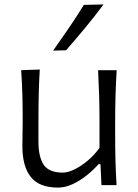

<svg xmlns="http://www.w3.org/2000/svg" viewBox="-20 -832 622 863"><path d="M240.7 11.2Q156.2 11.2 118.4 -36.6Q80.6 -84.5 80.6 -174.3Q80.6 -207.5 81.3 -233.2Q82 -258.8 82 -282.7Q82 -349.6 80.6 -404.3Q79.1 -459 75.2 -516.6L158.7 -519.5Q155.3 -461.9 154.1 -406.7Q152.8 -351.6 152.8 -289.6V-194.8Q152.8 -126.5 176.5 -91.3Q200.2 -56.2 262.2 -56.2Q285.2 -56.2 315.2 -70.8Q345.2 -85.4 375.2 -110.8Q405.3 -136.2 427.2 -167.5V-289.6Q427.2 -351.6 425.5 -405.3Q423.8 -459 420.9 -516.6H504.4Q501 -459 499.3 -404.3Q497.6 -349.6 497.6 -282.7V-228.5Q497.6 -164.6 499 -111.1Q500.5 -57.6 503.9 0H436L431.6 -94.2H422.9Q403.3 -71.3 373.5 -46.9Q343.8 -22.5 309.3 -5.6Q274.9 11.2 240.7 11.2ZM218.8 -604.5Q255.4 -656.2 290.3 -707.3Q325.2 -758.3 356.9 -810.1L445.3 -812Q406.2 -759.3 363.8 -708Q321.3 -656.7 276.9 -606Z"/></svg>

Font: Pinar DS1 Regular
Style: Regular
Weight: 400
Designer: Amin Abedi
Version: Version 3.000